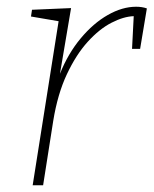

<svg xmlns="http://www.w3.org/2000/svg" viewBox="-20 -550 456 570"><path d="M77 0 154 -487 72 -501 75 -521 191 -526 158 -331Q182 -391 219.5 -436Q257 -481 300 -505.5Q343 -530 384 -530Q402 -530 416 -525L396 -405H372L377 -502Q347 -501 311 -482.5Q275 -464 240.5 -426Q206 -388 178.5 -329.5Q151 -271 138 -191L108 0Z"/></svg>

Font: Bitter ExtraLight
Style: Italic
Weight: 200
Italic angle: -9°
Designer: Sol Matas, and Bitter project Authors
Foundry: Sol Matas
Version: Version 2.001